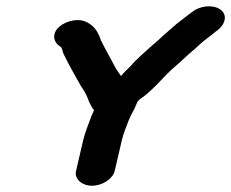

<svg xmlns="http://www.w3.org/2000/svg" viewBox="-20 -633 736 611"><path d="M273 -42C306 -42 339 -64 345 -89L368 -188C373 -209 383 -233 390 -251C396 -267 407 -283 413 -299L418 -310C423 -315 425 -318 432 -322C462 -344 484 -369 509 -395C528 -415 551 -432 571 -452C586 -466 602 -478 616 -492C631 -506 651 -519 667 -533C697 -553 706 -585 681 -603C658 -619 617 -615 593 -596C580 -586 563 -574 551 -564L542 -557C531 -548 522 -539 511 -530C495 -517 482 -502 465 -489C442 -468 416 -447 396 -423C385 -412 374 -402 365 -391C357 -404 352 -408 345 -422L322 -465C314 -479 309 -489 302 -503C293 -528 284 -547 259 -561C232 -577 191 -567 170 -549C143 -527 150 -497 172 -485C179 -479 178 -472 182 -462C190 -445 196 -435 204 -419L228 -376C237 -358 248 -346 256 -328L264 -308C270 -298 271 -291 279 -283C277 -275 272 -268 270 -261C262 -240 251 -212 245 -188L222 -89C216 -64 240 -42 273 -42Z"/></svg>

Font: Blanket
Style: SikObl
Weight: 700
Foundry: Cannot Into Space Fonts
Version: Version 0.9